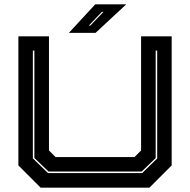

<svg xmlns="http://www.w3.org/2000/svg" viewBox="-20 -868 879 888"><path d="M168 0 65 -103V-700H206.5V-172L237 -141.5H602L632.5 -172V-700H774V-103L671 0ZM202 -67.5H637.5L707 -135V-634H700V-137L635 -74.5H204.5L139 -137.5V-634H132V-135.5ZM298.5 -716 420.5 -848H564L422 -716ZM391 -750H398L458.5 -813H451Z"/></svg>

Font: Tourney Expanded ExtraBold
Style: Regular
Weight: 800
Width: 7
Designer: Tyler Finck
Foundry: Etcetera Type Co
Version: Version 1.010; ttfautohint (v1.8.3)